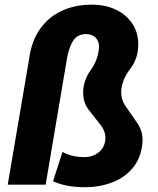

<svg xmlns="http://www.w3.org/2000/svg" viewBox="-20 -782 670 813"><path d="M173.3 0H12.7L104 -536.6Q113.8 -609.4 150.4 -660.6Q187 -711.9 245.1 -737.8Q303.2 -763.7 377 -762.2Q428.7 -761.2 471.7 -740.7Q514.6 -720.2 540 -682.4Q565.4 -644.5 565.4 -593.8Q565.4 -534.2 531.7 -490.7Q513.2 -466.8 503.2 -441.2Q493.2 -415.5 493.2 -391.1Q493.2 -359.4 510.3 -334.5L560.5 -262.2Q585.4 -226.1 583.5 -184.6Q580.1 -119.6 545.9 -75.7Q511.7 -31.7 457.5 -10.5Q403.3 10.7 339.4 10.7Q259.3 10.7 204.6 -14.6L244.6 -138.7Q283.7 -116.7 338.4 -116.7Q370.1 -116.7 394.5 -134.3Q418.9 -151.9 424.8 -182.1Q426.3 -190.9 426.3 -198.7Q426.3 -226.1 407.7 -250.5L354.5 -318.4Q332 -348.6 332 -390.1Q332 -414.6 340.3 -439.5Q348.6 -464.4 364.3 -485.4Q393.1 -525.4 398.9 -574.7Q399.4 -578.1 399.4 -584.5Q399.4 -607.9 384.5 -622.8Q369.6 -637.7 344.2 -637.7Q308.1 -637.7 290 -609.9Q272 -582 263.7 -534.7Z"/></svg>

Font: Mardoto Black
Style: Italic
Weight: 900
Italic angle: -12°
Designer: Christian Robertson, Vahan Hovhannisyan
Foundry: Google
Version: Version 1.000